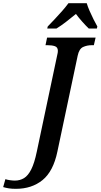

<svg xmlns="http://www.w3.org/2000/svg" viewBox="-169 -951 634 1211"><path d="M-69 240Q-95 240 -113.5 237Q-132 234 -149 229L-135 179Q-124 183 -106.5 185.5Q-89 188 -75 188Q-43 188 -17.5 172.5Q8 157 28 117.5Q48 78 63 6L192 -604Q196 -619 196 -630Q196 -653 177.5 -659.5Q159 -666 130 -666H118L128 -714H434L423 -666H411Q380 -666 355 -654.5Q330 -643 321 -600L193 5Q167 130 99 185Q31 240 -69 240ZM132 -784Q150 -803 174.5 -828.5Q199 -854 222.5 -881Q246 -908 263 -931H378Q384 -910 396 -882.5Q408 -855 421 -829Q434 -803 445 -784L442 -771H391Q373 -788 349.5 -814.5Q326 -841 310 -863Q281 -839 248 -813.5Q215 -788 187 -771H129Z"/></svg>

Font: Noto Serif SemiCondensed SemiBold
Style: Italic
Weight: 600
Width: 4
Italic angle: -12°
Designer: Monotype Design Team
Foundry: Monotype Imaging Inc.
Version: Version 2.014; ttfautohint (v1.8.4.7-5d5b)